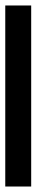

<svg xmlns="http://www.w3.org/2000/svg" viewBox="263 -276 134 700"><g transform="rotate(90 330.0 74.0)"><path d="M0 121.8V27.3H660V121.8Z"/></g></svg>

Font: Manrope
Style: Regular
Weight: 400
Designer: Mikhail Sharanda
Foundry: Mikhail Sharanda
Version: Version 4.503